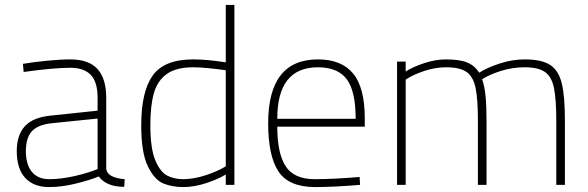

<svg xmlns="http://www.w3.org/2000/svg" viewBox="-20 -750 2386 779"><path d="M48 -137Q48 -202 81 -238Q114 -274 186 -281L376 -301V-353Q376 -417 348.5 -446Q321 -475 265 -475Q197 -475 76 -458L73 -491Q114 -498 169.5 -503.5Q225 -509 265 -509Q340 -509 375.5 -470Q411 -431 411 -353V-65Q415 -29 486 -23L484 8Q446 8 421 -3Q395 -14 381 -34Q341 -18 285 -4.5Q229 9 179 9Q117 9 82.5 -28Q48 -65 48 -137ZM376 -64V-269L190 -250Q133 -244 109 -217Q85 -190 85 -137Q85 -82 109.5 -52.5Q134 -23 180 -23Q227 -23 282 -35.5Q337 -48 376 -64Z M553 -242Q553 -378 599.5 -443.5Q646 -509 764 -509Q821 -509 896 -497V-730H931V0H896V-42Q865 -23 816.5 -7Q768 9 723 9Q679 9 643 -5.5Q607 -20 580 -75Q553 -130 553 -242ZM896 -75V-465Q870 -469 830 -473Q790 -477 764 -477Q695 -477 657 -450Q619 -423 604.5 -372.5Q590 -322 590 -242Q590 -148 610 -100Q630 -52 658.5 -37.5Q687 -23 723 -23Q766 -23 814.5 -39Q863 -55 896 -75Z M1068 -250Q1068 -509 1270 -509Q1365 -509 1412.5 -452Q1460 -395 1460 -269V-236H1105Q1105 -128 1139 -75.5Q1173 -23 1257 -23Q1331 -23 1439 -32L1441 0Q1333 9 1256 9Q1150 8 1109 -55.5Q1068 -119 1068 -250ZM1423 -268Q1423 -381 1386.5 -429Q1350 -477 1270 -477Q1105 -477 1105 -268Z M1591 -500H1626V-460Q1656 -479 1701.5 -494Q1747 -509 1790 -509Q1845 -509 1875.5 -496.5Q1906 -484 1924 -455Q1957 -476 2008 -492.5Q2059 -509 2108 -509Q2177 -509 2211.5 -487Q2246 -465 2259 -413Q2272 -361 2272 -260V0H2237V-258Q2237 -348 2227.5 -393.5Q2218 -439 2191 -458Q2164 -477 2108 -477Q2059 -477 2011.5 -462Q1964 -447 1936 -428Q1946 -401 1950 -360.5Q1954 -320 1954 -260V0H1919V-258Q1919 -348 1909.5 -393.5Q1900 -439 1873 -458Q1846 -477 1790 -477Q1745 -477 1699.5 -461.5Q1654 -446 1626 -427V0H1591Z"/></svg>

Font: Cairo ExtraLight
Style: Regular
Weight: 275
Designer: Mohamed Gaber, Accademia di Belle Arti di Urbino and others
Foundry: Kief Type Foundry, Accademia di Belle Arti di Urbino and others
Version: Version 3.011